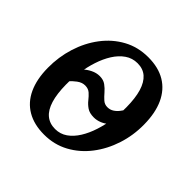

<svg xmlns="http://www.w3.org/2000/svg" viewBox="-151 -711 866 866"><g transform="rotate(45 282.5 -278.0)"><path d="M153.6 -318Q168.3 -332.8 188.9 -343Q209.5 -353.3 230.7 -353.3Q254.3 -353.3 270 -341.8Q285.6 -330.4 298.1 -315.7Q310.6 -301 323.4 -289.6Q336.2 -278.1 353.8 -278.1Q370.8 -278.1 383.7 -286.4Q396.7 -294.6 406.1 -306.8Q415.5 -319.1 422.4 -330.3L412.3 -230.1Q399.2 -217.2 380.7 -209.7Q362.2 -202.1 343.3 -202.1Q315.8 -202.1 299.4 -213.4Q283 -224.6 271.4 -239.4Q259.8 -254.2 247.2 -265.4Q234.5 -276.7 214.4 -276.9Q194.5 -276.9 176 -263.1Q157.5 -249.3 145.3 -234.7ZM325.5 -568.3Q390.2 -568.3 434.7 -541.6Q479.2 -514.9 502.6 -463.9Q526 -412.9 526.6 -339.9Q527.4 -271.8 507 -208.9Q486.6 -146 448.5 -96.3Q410.3 -46.6 357.3 -17.7Q304.2 11.3 239.6 11.3Q175.5 11.3 130.8 -14.9Q86 -41.1 62.7 -91.4Q39.3 -141.7 38.6 -213.4Q37.9 -282.6 57.9 -346.3Q77.9 -410 115.8 -460Q153.7 -510.1 206.9 -539.2Q260.1 -568.3 325.5 -568.3ZM310.5 -514.9Q277.4 -514.9 251.3 -496.8Q225.2 -478.7 205.8 -448.1Q186.5 -417.4 173.9 -378.8Q161.3 -340.1 155.4 -298.6Q149.5 -257.1 149.9 -217.5Q150.6 -159.7 162.5 -120.5Q174.4 -81.3 198 -61.5Q221.6 -41.7 256.8 -41.7Q289.3 -41.7 315 -59.7Q340.6 -77.8 359.6 -108.4Q378.6 -139 391 -177.5Q403.4 -216.1 409.4 -257.7Q415.5 -299.3 415.2 -338.8Q414.7 -396.8 403 -435.8Q391.2 -474.8 368.3 -494.9Q345.5 -514.9 310.5 -514.9Z"/></g></svg>

Font: Merriweather 7pt Light
Style: Italic
Weight: 300
Italic angle: -7.8°
Designer: Eben Sorkin
Foundry: Eben Sorkin
Version: Version 2.200;gftools[0.9.31]